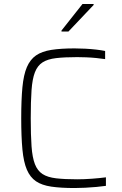

<svg xmlns="http://www.w3.org/2000/svg" viewBox="-20 -940 617 968"><path d="M356 8Q287 8 239 1Q191 -6 161.5 -26Q132 -46 115.5 -84.5Q99 -123 93 -186.5Q87 -250 87 -344Q87 -437 93 -500Q99 -563 115.5 -601.5Q132 -640 161.5 -660.5Q191 -681 239 -688.5Q287 -696 356 -696Q382 -696 410 -694.5Q438 -693 464.5 -690Q491 -687 510 -683V-642Q490 -645 465 -647.5Q440 -650 415 -651Q390 -652 369 -652Q306 -652 263 -647Q220 -642 194.5 -625.5Q169 -609 156 -575.5Q143 -542 139 -485.5Q135 -429 135 -344Q135 -259 139 -202.5Q143 -146 156 -112.5Q169 -79 194.5 -62.5Q220 -46 263 -41Q306 -36 369 -36Q404 -36 444 -39Q484 -42 514 -46V-3Q494 0 466.5 2.5Q439 5 410 6.5Q381 8 356 8ZM290 -781V-786L396 -920H452V-915L325 -781Z"/></svg>

Font: Saira Thin ExtraLight
Style: Regular
Weight: 250
Version: Version 1.101